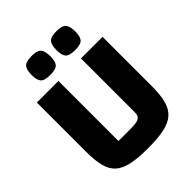

<svg xmlns="http://www.w3.org/2000/svg" viewBox="-236 -964 1107 1107"><g transform="rotate(-45 317.5 -410.5)"><path d="M316.7 15Q236.9 15 185.1 4.1Q133.2 -6.8 103.4 -33Q73.6 -59.2 61.6 -105.6Q49.6 -152.1 49.6 -223.2V-625H225.6V-135.4H320.8Q357.1 -135.4 376 -139.9Q394.8 -144.4 402.1 -155.9Q409.4 -167.4 409.4 -188.4V-625H585.4V-223.2Q585.4 -152.8 573 -106.4Q560.6 -59.9 530.8 -33.4Q501 -6.8 448.8 4.1Q396.6 15 316.7 15ZM420.6 -682.5Q372.9 -682.5 358.1 -699.9Q343.3 -717.2 343.3 -758.5Q343.3 -799.6 358.1 -818Q372.9 -836.3 420.6 -836.3Q466.8 -836.3 481.6 -818Q496.4 -799.6 496.4 -758.5Q496.4 -717.2 481.6 -699.9Q466.8 -682.5 420.6 -682.5ZM217.8 -682.5Q170.2 -682.5 155.3 -699.9Q140.5 -717.2 140.5 -758.5Q140.5 -799.6 155.3 -818Q170.2 -836.3 217.8 -836.3Q264 -836.3 278.9 -818Q293.7 -799.6 293.7 -758.5Q293.7 -717.2 278.9 -699.9Q264 -682.5 217.8 -682.5Z"/></g></svg>

Font: Changa
Style: Regular
Weight: 400
Designer: Eduardo Rodriguez Tunni
Foundry: Eduardo Rodriguez Tunni
Version: Version 3.003